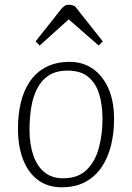

<svg xmlns="http://www.w3.org/2000/svg" viewBox="-20 -779 558 813"><path d="M241 14Q182 14 140.5 -17Q99 -48 77.5 -104Q56 -160 56 -235Q56 -293 68 -344Q80 -395 106.5 -434Q133 -473 175 -495Q217 -517 276 -517Q330 -517 372 -488.5Q414 -460 438.5 -406Q463 -352 463 -274Q463 -217 450.5 -165Q438 -113 411.5 -73Q385 -33 343 -9.5Q301 14 241 14ZM247 -24Q310 -24 346.5 -59.5Q383 -95 398.5 -152.5Q414 -210 414 -275Q414 -336 399.5 -382Q385 -428 353 -454Q321 -480 266 -480Q219 -480 188 -460.5Q157 -441 138.5 -406Q120 -371 112.5 -325.5Q105 -280 105 -229Q105 -168 121 -121.5Q137 -75 168.5 -49.5Q200 -24 247 -24ZM415 -604 398 -586 271 -697 148 -586 131 -604 237 -738Q244 -747 252 -753Q260 -759 272 -759Q279 -759 285 -757Q291 -755 297 -753Z"/></svg>

Font: Literata ExtraLight
Style: Italic
Weight: 250
Italic angle: -2°
Designer: Latin by Veronika Burian and Jose Scaglione. Greek by Irene Vlachou. Cyrillic by Vera Evstafieva
Foundry: TypeTogether
Version: Version 3.002